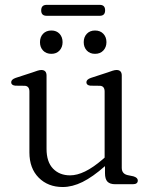

<svg xmlns="http://www.w3.org/2000/svg" viewBox="-20 -758 628 790"><path d="M101 -131V-381Q101 -403.5 82.5 -405L42.5 -405.5Q26 -407.5 26 -419.5Q26 -431 44.5 -437.5L113.5 -460Q125.5 -464.5 134.5 -467.2Q143.5 -470 150 -470Q171.5 -470 171.5 -447V-145.5Q171.5 -92 198.2 -64.2Q225 -36.5 268.5 -36.5Q297 -36.5 330 -52.5Q363 -68.5 402 -102L410.5 -109.5V-381Q410.5 -403.5 392 -405L351.5 -405.5Q335.5 -407.5 335.5 -419.5Q335.5 -431 354 -437.5L423 -460Q434.5 -464.5 443.8 -467.2Q453 -470 459.5 -470Q481 -470 481 -447V-67.5Q481 -43 505 -37.5L529 -32.5Q547 -27 547 -15.5Q547 0 526.5 0H454Q432.5 0 422.2 -10.5Q412 -21 412 -45.5V-74.5Q361.5 -30 319.5 -9.2Q277.5 11.5 238 11.5Q177.5 11.5 139.2 -27Q101 -65.5 101 -131ZM191.5 -536.5Q170 -536.5 157.2 -550Q144.5 -563.5 144.5 -584.5Q144.5 -605.5 157.2 -619Q170 -632.5 191.5 -632.5Q212.5 -632.5 225 -619Q237.5 -605.5 237.5 -584.5Q237.5 -564 225 -550.2Q212.5 -536.5 191.5 -536.5ZM371 -536.5Q350 -536.5 337.2 -550Q324.5 -563.5 324.5 -584.5Q324.5 -605.5 337.2 -619Q350 -632.5 371 -632.5Q392.5 -632.5 405.2 -619Q418 -605.5 418 -584.5Q418 -564 405.2 -550.2Q392.5 -536.5 371 -536.5ZM149.5 -715Q149.5 -738 172 -738H390.5Q412.5 -738 412.5 -715.5Q412.5 -693 390.5 -693H172Q149.5 -693 149.5 -715Z"/></svg>

Font: Fraunces 9pt S050 Light
Style: Regular
Weight: 300
Version: Version 1.000; ttfautohint (v1.8.3)